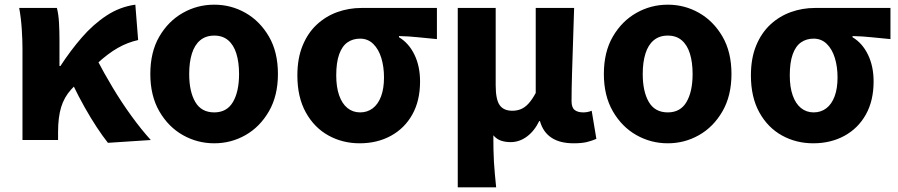

<svg xmlns="http://www.w3.org/2000/svg" viewBox="-20 -598 3836 820"><path d="M76 0V-392Q76 -426 73 -473Q70 -520 62 -564H223Q230 -537 232 -501Q234 -465 234 -425V-316H238Q281 -382 329.5 -438Q378 -494 435 -531.5Q492 -569 558 -578L570 -427Q525 -417 483.5 -393.5Q442 -370 395 -327Q348 -284 284 -216Q254 -183 241 -140Q228 -97 228 -34V0ZM441 12Q418 -17 393 -55Q368 -93 342 -139Q316 -185 290 -239L394 -344Q423 -288 461 -224.5Q499 -161 541.5 -102.5Q584 -44 624 0Z M895 14Q823 14 761 -21Q699 -56 660.5 -122.5Q622 -189 622 -282Q622 -376 660.5 -442Q699 -508 761 -543Q823 -578 895 -578Q967 -578 1028.5 -543Q1090 -508 1128.5 -442Q1167 -376 1167 -282Q1167 -189 1128.5 -122.5Q1090 -56 1028.5 -21Q967 14 895 14ZM895 -118Q949 -118 975 -162.5Q1001 -207 1001 -282Q1001 -332 989.5 -369Q978 -406 954.5 -426Q931 -446 895 -446Q859 -446 835 -426Q811 -406 799.5 -369Q788 -332 788 -282Q788 -207 814 -162.5Q840 -118 895 -118Z M1516 14Q1443 14 1382.5 -19.5Q1322 -53 1286 -118Q1250 -183 1250 -276Q1250 -349 1272.5 -403.5Q1295 -458 1333.5 -493.5Q1372 -529 1421 -546.5Q1470 -564 1523 -564H1846V-431Q1800 -435 1764 -439Q1728 -443 1684 -444V-439Q1726 -414 1750 -364.5Q1774 -315 1774 -250Q1774 -168 1741 -109Q1708 -50 1649.5 -18Q1591 14 1516 14ZM1518 -118Q1549 -118 1572 -135.5Q1595 -153 1607.5 -186.5Q1620 -220 1620 -267Q1620 -313 1608.5 -350.5Q1597 -388 1574 -410.5Q1551 -433 1518 -433Q1487 -433 1464 -417Q1441 -401 1428.5 -366Q1416 -331 1416 -276Q1416 -226 1428.5 -190.5Q1441 -155 1464 -136.5Q1487 -118 1518 -118Z M1935 202V-564H2097V-234Q2097 -173 2114 -149Q2131 -125 2168 -125Q2188 -125 2205 -132Q2222 -139 2237.5 -156Q2253 -173 2268 -201V-564H2432Q2430 -498 2427.5 -424Q2425 -350 2423 -282.5Q2421 -215 2421 -166Q2421 -139 2434 -128.5Q2447 -118 2471 -118Q2479 -118 2488 -119.5Q2497 -121 2507 -125L2527 -5Q2509 3 2487 8.5Q2465 14 2430 14Q2371 14 2335 -10Q2299 -34 2286 -81H2283Q2262 -38 2230 -14.5Q2198 9 2161 9Q2139 9 2120.5 3Q2102 -3 2087 -20Q2087 12 2087.5 39.5Q2088 67 2089.5 93Q2091 119 2093.5 145.5Q2096 172 2099 202Z M2832 14Q2760 14 2698 -21Q2636 -56 2597.5 -122.5Q2559 -189 2559 -282Q2559 -376 2597.5 -442Q2636 -508 2698 -543Q2760 -578 2832 -578Q2904 -578 2965.5 -543Q3027 -508 3065.5 -442Q3104 -376 3104 -282Q3104 -189 3065.5 -122.5Q3027 -56 2965.5 -21Q2904 14 2832 14ZM2832 -118Q2886 -118 2912 -162.5Q2938 -207 2938 -282Q2938 -332 2926.5 -369Q2915 -406 2891.5 -426Q2868 -446 2832 -446Q2796 -446 2772 -426Q2748 -406 2736.5 -369Q2725 -332 2725 -282Q2725 -207 2751 -162.5Q2777 -118 2832 -118Z M3453 14Q3380 14 3319.5 -19.5Q3259 -53 3223 -118Q3187 -183 3187 -276Q3187 -349 3209.5 -403.5Q3232 -458 3270.5 -493.5Q3309 -529 3358 -546.5Q3407 -564 3460 -564H3783V-431Q3737 -435 3701 -439Q3665 -443 3621 -444V-439Q3663 -414 3687 -364.5Q3711 -315 3711 -250Q3711 -168 3678 -109Q3645 -50 3586.5 -18Q3528 14 3453 14ZM3455 -118Q3486 -118 3509 -135.5Q3532 -153 3544.5 -186.5Q3557 -220 3557 -267Q3557 -313 3545.5 -350.5Q3534 -388 3511 -410.5Q3488 -433 3455 -433Q3424 -433 3401 -417Q3378 -401 3365.5 -366Q3353 -331 3353 -276Q3353 -226 3365.5 -190.5Q3378 -155 3401 -136.5Q3424 -118 3455 -118Z"/></svg>

Font: Noto Sans SC ExtraBold
Style: Regular
Weight: 800
Designer: Ryoko NISHIZUKA 西塚涼子 (kana, bopomofo & ideographs); Paul D. Hunt (Latin, Greek & Cyrillic); Sandoll Communications 산돌커뮤니
Foundry: Adobe
Version: Version 2.004-H2;hotconv 1.0.118;makeotfexe 2.5.65603